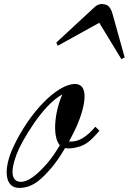

<svg xmlns="http://www.w3.org/2000/svg" viewBox="-20 -913 633 944"><path d="M76 11C144 10 188 -36 233 -88C252 -110 276 -144 300 -185C325 -180 358 -187 381 -196C413 -209 435 -231 469 -270L449 -290C422 -258 394 -235 366 -224C349 -217 333 -217 319 -217L335 -247C385 -340 436 -500 348 -500C263 -500 125 -364 43 -185C-2 -86 -1 12 76 11ZM72 -179C85 -208 183 -394 287 -449C250 -369 235 -243 274 -199C256 -168 236 -138 212 -110C164 -55 119 -18 81 -19C23 -21 37 -101 72 -179ZM257 -704 264 -688 468 -801 577 -622 593 -631 532 -849C525 -873 512 -888 497 -891C484 -894 466 -897 445 -878Z"/></svg>

Font: Louise
Style: Regular
Weight: 400
Designer: Ange Degheest & Luna Delabre & Camille Depalle
Foundry: Velvetyne Type Foundry
Version: Version 1.000;FEAKit 1.0